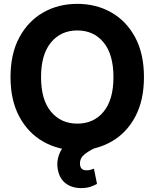

<svg xmlns="http://www.w3.org/2000/svg" viewBox="-20 -757 789 980"><path d="M374.5 9.8Q277.8 9.8 200.7 -34.2Q123.5 -78.1 78.6 -161.6Q33.7 -245.1 33.7 -363.3Q33.7 -482.4 78.6 -565.9Q123.5 -649.4 200.7 -693.4Q277.8 -737.3 374.5 -737.3Q471.2 -737.3 548.3 -693.4Q625.5 -649.4 670.2 -565.9Q714.8 -482.4 714.8 -363.3Q714.8 -244.6 670.2 -161.1Q625.5 -77.6 548.3 -33.9Q471.2 9.8 374.5 9.8ZM374.5 -126Q458.5 -126 508.8 -187Q559.1 -248 559.1 -363.3Q559.1 -479 508.8 -540.3Q458.5 -601.6 374.5 -601.6Q291 -601.6 240.2 -540.3Q189.5 -479 189.5 -363.3Q189.5 -248 240.2 -187Q291 -126 374.5 -126ZM394 203.1Q347.2 203.1 315.4 179Q283.7 154.8 275.4 109.4Q266.6 65.9 285.4 22.7Q304.2 -20.5 351.1 -41.5L462.9 -0.5Q429.7 15.1 408.7 33.2Q387.7 51.3 388.2 76.7Q387.7 112.8 422.4 112.3Q434.1 112.3 443.1 109.4Q452.1 106.4 459.5 104L475.1 181.6Q461.9 189.5 441.7 196.3Q421.4 203.1 394 203.1Z"/></svg>

Font: Inter Tight
Style: Bold
Weight: 700
Designer: Rasmus Andersson
Foundry: rsms
Version: Version 3.004; ttfautohint (v1.8.4.7-5d5b)